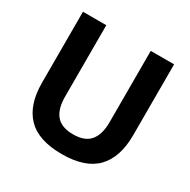

<svg xmlns="http://www.w3.org/2000/svg" viewBox="-148 -781 929 937"><g transform="rotate(30 316.0 -312.0)"><path d="M316 14.5Q184 14.5 121.5 -50.2Q59 -115 59 -239.5V-639H190.5V-236.5Q190.5 -168 220.2 -132.2Q250 -96.5 316 -96.5Q381.5 -96.5 411.2 -132.2Q441 -168 441 -236.5V-639H572.5V-239.5Q572.5 -115 510 -50.2Q447.5 14.5 316 14.5Z"/></g></svg>

Font: Anek Malayalam SemiBold
Style: Regular
Weight: 600
Version: Version 1.003